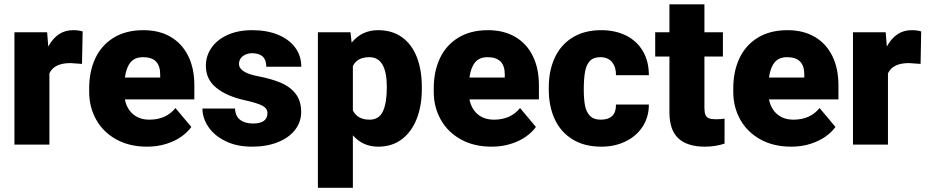

<svg xmlns="http://www.w3.org/2000/svg" viewBox="-20 -680 4363 903"><path d="M311.5 -383.3Q234.4 -383.3 212.4 -335V0H47.9V-528.3H201.7L207 -460.9Q249 -538.1 323.2 -538.1Q350.1 -538.1 368.7 -532.2L365.7 -379.4Z M879.9 -83Q862.8 -58.6 832.8 -37.4Q802.7 -16.1 761.5 -3.2Q720.2 9.8 671.9 9.8Q588.4 9.8 526.9 -24.4Q465.3 -58.6 432.6 -116.9Q399.9 -175.3 399.4 -245.1V-265.1Q399.4 -343.8 428.2 -405.5Q457 -467.3 514.6 -502.7Q572.3 -538.1 654.3 -538.1Q728.5 -538.1 782.5 -506.6Q836.4 -475.1 865.2 -416.7Q894 -358.4 894 -279.3V-212.4H567.4Q576.2 -168 606.2 -142.6Q636.2 -117.2 682.6 -117.2Q761.2 -117.2 805.2 -171.9ZM567.4 -315.4H733.4V-328.1Q734.4 -411.1 652.8 -411.1Q613.3 -411.1 593.3 -386Q573.2 -360.8 567.4 -315.4Z M1214.8 -182.6Q1190.9 -195.3 1131.8 -208.5Q1047.4 -227.1 997.8 -266.6Q948.2 -306.2 948.2 -371.1Q948.2 -416.5 974.1 -454.6Q1000 -492.7 1049.6 -515.4Q1099.1 -538.1 1166 -538.1Q1235.8 -538.1 1288.1 -516.4Q1340.3 -494.6 1368.7 -455.8Q1397 -417 1397 -366.2H1232.4Q1232.4 -429.7 1165.5 -429.7Q1139.6 -429.7 1121.8 -415.8Q1104 -401.9 1104 -379.4Q1104 -338.9 1191.9 -321.8Q1256.3 -309.6 1300.8 -290.8Q1345.2 -272 1370.8 -238.5Q1396.5 -205.1 1396.5 -153.3Q1396.5 -106.9 1368.2 -69.8Q1339.8 -32.7 1287.4 -11.5Q1234.9 9.8 1165.5 9.8Q1093.3 9.8 1040.3 -16.4Q987.3 -42.5 959.7 -83.7Q932.1 -125 932.1 -169.4H1085.4Q1086.9 -133.8 1109.4 -116.5Q1131.8 -99.1 1169.9 -99.1Q1237.8 -99.1 1237.8 -148.4Q1237.8 -169.4 1214.8 -182.6Z M1639.6 -43.5V203.1H1475.1V-528.3H1628.4L1633.8 -479.5Q1681.6 -538.1 1758.3 -538.1Q1824.2 -538.1 1870.4 -505.1Q1916.5 -472.2 1940.2 -411.9Q1963.9 -351.6 1963.9 -270.5V-260.3Q1963.9 -182.6 1939.9 -121.3Q1916 -60.1 1869.9 -25.1Q1823.7 9.8 1758.8 9.8Q1686.5 9.8 1639.6 -43.5ZM1639.6 -369.1V-160.6Q1661.1 -117.2 1718.3 -117.2Q1762.7 -117.2 1781 -156.5Q1799.3 -195.8 1799.3 -270.5Q1799.3 -411.1 1717.3 -411.1Q1659.7 -411.1 1639.6 -369.1Z M2500.5 -83Q2483.4 -58.6 2453.4 -37.4Q2423.3 -16.1 2382.1 -3.2Q2340.8 9.8 2292.5 9.8Q2209 9.8 2147.5 -24.4Q2085.9 -58.6 2053.2 -116.9Q2020.5 -175.3 2020 -245.1V-265.1Q2020 -343.8 2048.8 -405.5Q2077.6 -467.3 2135.3 -502.7Q2192.9 -538.1 2274.9 -538.1Q2349.1 -538.1 2403.1 -506.6Q2457 -475.1 2485.8 -416.7Q2514.6 -358.4 2514.6 -279.3V-212.4H2188Q2196.8 -168 2226.8 -142.6Q2256.8 -117.2 2303.2 -117.2Q2381.8 -117.2 2425.8 -171.9ZM2188 -315.4H2354V-328.1Q2355 -411.1 2273.4 -411.1Q2233.9 -411.1 2213.9 -386Q2193.8 -360.8 2188 -315.4Z M2877 -188.5H3031.7Q3031.7 -129.9 3002.7 -85Q2973.6 -40 2922.6 -15.1Q2871.6 9.8 2808.6 9.8Q2728 9.8 2672.4 -24.7Q2616.7 -59.1 2588.9 -119.6Q2561 -180.2 2561 -258.3V-269.5Q2561 -347.2 2588.9 -408Q2616.7 -468.8 2672.4 -503.4Q2728 -538.1 2807.6 -538.1Q2873.5 -538.1 2924.3 -512.9Q2975.1 -487.8 3003.4 -439.9Q3031.7 -392.1 3031.7 -326.2H2877Q2877.9 -363.3 2858.9 -387.2Q2839.8 -411.1 2803.7 -411.1Q2771.5 -411.1 2754.6 -393.6Q2737.8 -376 2731.7 -343.3Q2725.6 -310.5 2725.6 -258.3Q2725.6 -213.9 2731.4 -183.6Q2737.3 -153.3 2754.6 -135.3Q2772 -117.2 2804.7 -117.2Q2878.4 -117.2 2877 -188.5Z M3387.7 -4.4Q3343.8 9.8 3294.9 9.8Q3212.9 9.8 3170.7 -29.1Q3128.4 -67.9 3128.4 -151.9V-414.1H3061.5V-528.3H3128.4V-659.7H3293V-528.3H3379.9V-414.1H3293V-172.4Q3293 -150.9 3297.9 -139.6Q3302.7 -128.4 3314.2 -123.8Q3325.7 -119.1 3346.7 -119.1Q3371.1 -119.1 3387.7 -122.1Z M3909.2 -83Q3892.1 -58.6 3862.1 -37.4Q3832 -16.1 3790.8 -3.2Q3749.5 9.8 3701.2 9.8Q3617.7 9.8 3556.2 -24.4Q3494.6 -58.6 3461.9 -116.9Q3429.2 -175.3 3428.7 -245.1V-265.1Q3428.7 -343.8 3457.5 -405.5Q3486.3 -467.3 3543.9 -502.7Q3601.6 -538.1 3683.6 -538.1Q3757.8 -538.1 3811.8 -506.6Q3865.7 -475.1 3894.5 -416.7Q3923.3 -358.4 3923.3 -279.3V-212.4H3596.7Q3605.5 -168 3635.5 -142.6Q3665.5 -117.2 3711.9 -117.2Q3790.5 -117.2 3834.5 -171.9ZM3596.7 -315.4H3762.7V-328.1Q3763.7 -411.1 3682.1 -411.1Q3642.6 -411.1 3622.6 -386Q3602.5 -360.8 3596.7 -315.4Z M4255.4 -383.3Q4178.2 -383.3 4156.2 -335V0H3991.7V-528.3H4145.5L4150.9 -460.9Q4192.9 -538.1 4267.1 -538.1Q4293.9 -538.1 4312.5 -532.2L4309.6 -379.4Z"/></svg>

Font: Mardoto Black
Style: Regular
Weight: 900
Designer: Christian Robertson, Vahan Hovhannisyan
Foundry: Google
Version: Version 1.000